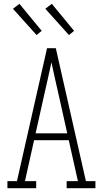

<svg xmlns="http://www.w3.org/2000/svg" viewBox="-20 -988 540 1008"><path d="M19 0V-37H69L227 -735H273L431 -37H481V0H330V-37H389L341 -252H159L111 -37H170V0ZM167 -288H333L288 -490Q278 -533 268.5 -576Q259 -619 250 -661Q241 -619 231.5 -576Q222 -533 212 -490ZM342 -804 218 -942 252 -968 369 -826ZM172 -804 48 -942 82 -968 199 -826Z"/></svg>

Font: Iosevka Slab Extralight
Style: Regular
Weight: 200
Monospace: yes
Designer: Belleve Invis
Foundry: Belleve Invis
Version: Version 11.1.1; ttfautohint (v1.8.3)